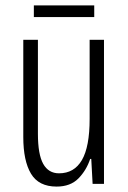

<svg xmlns="http://www.w3.org/2000/svg" viewBox="-20 -679 472 709"><path d="M364 -532V0H322L317 -92H313Q299 -50 269.5 -20Q240 10 189 10Q123 10 94.5 -37.5Q66 -85 66 -173V-532H120V-185Q120 -109 139.5 -74Q159 -39 198 -39Q254 -39 282.5 -88Q311 -137 311 -240V-532ZM328 -659V-616H105V-659Z"/></svg>

Font: Noto Sans Tamil ExtraCondensed Light
Style: Regular
Weight: 300
Width: 2
Designer: Jelle Bosma - Monotype Design Team
Foundry: Monotype Imaging Inc.
Version: Version 2.004; ttfautohint (v1.8.4.7-5d5b)